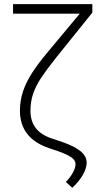

<svg xmlns="http://www.w3.org/2000/svg" viewBox="-20 -727 518 927"><path d="M425.8 -666 252.9 -451.2Q205.1 -391.1 179.4 -352.5Q153.8 -314 140.6 -276.1Q127.4 -238.3 127 -193.4Q127 -143.1 151.6 -110.1Q176.3 -77.1 226.6 -59.6L279.3 -42Q339.8 -21 369.1 3.2Q398.4 27.3 398.4 58.6Q398.4 85 380.4 116.7Q362.3 148.4 329.1 179.7L297.9 151.4Q320.8 127.9 332.8 105Q344.7 82 344.7 64.5Q344.7 46.4 323.7 32Q302.7 17.6 257.8 2L216.8 -11.7Q76.2 -59.1 76.2 -193.4Q76.7 -242.7 91.3 -286.4Q106 -330.1 135 -375.2Q164.1 -420.4 212.9 -478.5L365.2 -661.1H43V-707H425.8Z"/></svg>

Font: Pretendard ExtraLight
Style: Regular
Weight: 200
Designer: Base glyphs from Inter by Rasmus Andersson; Hangeul glyphs from Noto Sans CJK(Source Han Sans) by Jang Soo-young and Kan
Foundry: Kil Hyung-jin
Version: Version 1.309